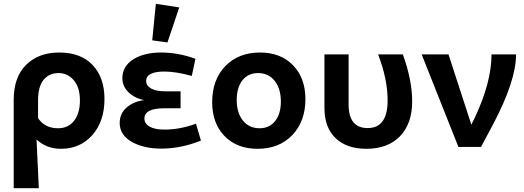

<svg xmlns="http://www.w3.org/2000/svg" viewBox="-20 -772 2753 1009"><path d="M52 -247Q52 -367 117.5 -431.5Q183 -496 291 -496Q405 -496 467 -430Q529 -364 529 -252Q529 -134 465 -62Q401 10 301 10Q224 10 172 -39L184 217H52ZM180 -245V-151Q216 -98 285 -98Q338 -98 369 -137Q400 -176 400 -244Q400 -312 368 -350Q336 -388 288 -388Q238 -388 209 -352.5Q180 -317 180 -245Z M860 -549 780 -560 799 -752 922 -733ZM828 9Q734 9 671.5 -27Q609 -63 609 -126Q609 -175 645.5 -207Q682 -239 738 -246Q689 -255 656 -286.5Q623 -318 623 -361Q623 -423 679.5 -459.5Q736 -496 827 -496Q917 -496 1007 -463L988 -373Q904 -396 844 -396Q748 -396 748 -346Q748 -322 774 -307Q800 -292 850 -292H929V-203H844Q739 -203 739 -149Q739 -122 766.5 -106.5Q794 -91 844 -91Q926 -91 1010 -122L1036 -33Q930 9 828 9Z M1334 10Q1225 10 1160 -57Q1095 -124 1095 -235Q1095 -353 1164 -424.5Q1233 -496 1347 -496Q1455 -496 1520 -429Q1585 -362 1585 -251Q1585 -134 1516 -62Q1447 10 1334 10ZM1344 -98Q1396 -98 1426 -136Q1456 -174 1456 -238Q1456 -306 1423.5 -347Q1391 -388 1336 -388Q1284 -388 1254 -350Q1224 -312 1224 -246Q1224 -179 1256.5 -138.5Q1289 -98 1344 -98Z M1905 10Q1802 10 1743.5 -46Q1685 -102 1685 -205V-486H1812V-223Q1812 -99 1912 -99Q2017 -99 2017 -244Q2017 -356 1967 -486H2097Q2146 -351 2146 -239Q2146 -122 2082 -56Q2018 10 1905 10Z M2572 -120 2508 0H2389L2196 -486H2337L2457 -117L2475 -153Q2563 -340 2563 -486H2692Q2692 -348 2572 -120Z"/></svg>

Font: Cantarell
Style: Bold
Weight: 700
Designer: Dave Crossland, Nikolaus Waxweiler, Florian Fecher, Jacques Le Bailly, Eben Sorkin, Alexei Vanyashin, Alexios Zavras, Em
Version: Version 0.303